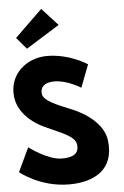

<svg xmlns="http://www.w3.org/2000/svg" viewBox="-71 -1201 814 1264"><g transform="rotate(-5 336.0 -568.5)"><path d="M69.2 -976 134.6 -899 355.7 -1037 250.6 -1152ZM260.9 -840C127.9 -840 3.9 -742 22.8 -588C33.4 -502 100.8 -425 205.8 -376C309.8 -327 401.2 -300 408.5 -240C418 -163 340.5 -159 299.5 -159C207.5 -159 86.1 -252 86.1 -252L11.5 -94C11.5 -94 141.8 15 334.8 15C495.8 15 637.4 -54 613.2 -251C599.9 -359 489.3 -437 392.6 -476C293.6 -516 211.6 -549 205.9 -595C200.4 -640 230.9 -669 294.9 -669C379.9 -669 468.9 -612 468.9 -612L526.4 -762C526.4 -762 410.9 -840 260.9 -840Z"/></g></svg>

Font: Hussar
Style: BdOpOblOne
Weight: 700
Foundry: Cannot Into Space Fonts
Version: Version 2.00